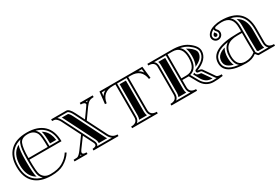

<svg xmlns="http://www.w3.org/2000/svg" viewBox="60 -1520 3540 2431"><g transform="rotate(-30 1830.0 -304.5)"><path d="M357.4 -13.2Q466.1 -13.2 531.5 -49.8Q605.7 -91.3 649.4 -160.2L669.7 -147.2Q623.5 -74.7 543.2 -28.8Q474.1 10.7 357.4 10.7Q198.2 10.7 113.8 -70.1Q29.3 -150.9 29.3 -304.7Q29.3 -458 114.7 -539.3Q199.5 -620.1 357.4 -620.1Q515.1 -620.1 600.1 -539.3Q685.5 -458 685.5 -304.7H216.8Q216.8 -126.5 234.4 -86.9Q267.1 -13.2 357.4 -13.2ZM216.8 -328.6H498Q498 -486.6 480.5 -524.7Q447.5 -596.2 357.4 -596.2Q268.1 -596.2 242.7 -536.4Q216.8 -475.1 216.8 -328.6ZM192.9 -328.6Q192.9 -480.2 220.7 -545.7Q226.6 -559.6 235.4 -571Q240.7 -577.9 246.1 -583.3Q176.8 -565.2 131.3 -522Q53.2 -447.8 53.2 -304.7Q53.2 -161.1 130.4 -87.4Q177.2 -42.5 250.2 -24.7Q226.6 -45.2 212.4 -77.1Q192.9 -121.3 192.9 -304.7ZM466.1 -584Q488.3 -564.5 502.2 -534.7Q522 -491.7 522 -328.6H661.1Q655 -454.1 583.5 -522Q537.1 -566.2 466.1 -584ZM168.9 -328.6V-304.7Q168.9 -127.4 188 -74.2Q165 -87.2 146.7 -104.7Q77.1 -171.4 77.1 -304.7Q77.1 -437.5 147.7 -504.6Q167.2 -523.2 191.9 -536.6Q168.9 -466.3 168.9 -328.6ZM528.1 -533.7Q549.6 -521.2 567.1 -504.6Q624.5 -450.2 635.3 -352.5H545.9Q544.4 -484.6 528.1 -533.7Z M1047.6 -97.4Q1058.6 -75.9 1058.6 -58.1Q1058.6 -37.8 1045.9 -23.9H1260.3Q1231 -44.2 1212.6 -80.6L994.4 -512Q977.3 -545.9 962.9 -563Q944.8 -584 932.1 -585.4H786.9Q812 -563.5 829.6 -528.8ZM816.9 -23.9Q812.3 -30.3 810.5 -38.1Q803 -30 795.7 -23.9ZM1202.6 -585.4Q1208.5 -578.6 1211.7 -570.1Q1220.9 -578.6 1230.2 -585.4ZM1233.9 -91.3Q1268.1 -23.9 1342.8 -23.9V0H977.5V-23.9Q1034.7 -26.1 1034.7 -58.1Q1034.7 -70.3 1026.4 -86.7L954.1 -229.5L849.4 -86.7Q832.8 -64.2 832.8 -49.8Q832.8 -23.9 885.7 -23.9H889.6V0H700.2V-23.9Q736.8 -23.9 752 -26.4Q780.5 -32.5 823.5 -91.3L942.1 -253.7L808.3 -518.1Q790.3 -553.5 763.9 -573.2Q747.6 -585.4 710 -585.4V-609.4H932.6Q973.1 -607.4 1015.9 -522.7L1080.6 -394.3L1172.1 -522.7Q1190.9 -549.1 1190.9 -551.5Q1190.9 -585.4 1127.9 -585.4V-609.4H1317.4V-585.4Q1280 -585.4 1254.2 -572.5Q1225.3 -555.9 1198.2 -518.1L1092.8 -370.4ZM1069.1 -108.4 851.1 -539.8Q845.2 -551.3 838.4 -561.5H929.7Q934.3 -559.6 944.8 -547.4Q957.3 -532.7 973.1 -501.2L1191.2 -69.6Q1197 -58.1 1204.1 -47.9H1081.8Q1082.5 -53 1082.5 -58.1Q1082.5 -81.8 1069.1 -108.4Z M1969.5 -585.4Q2004.9 -566.7 2027.6 -533.2L2021.5 -585.4ZM1799.3 -585.4H1659.7V-106Q1659.7 -51.5 1625.2 -23.9H1833.7Q1799.3 -51.5 1799.3 -106ZM1489.5 -585.4H1437.5L1431.4 -533.2Q1454.1 -566.7 1489.5 -585.4ZM1416 -609.4H2043L2062.5 -436L2038.6 -433.6Q2016.4 -585.4 1860.4 -585.4H1823.2V-106Q1823.2 -23.9 1917 -23.9V0H1542V-23.9Q1635.7 -23.9 1635.7 -106V-585.4H1598.6Q1442.6 -585.4 1420.4 -433.6L1396.5 -436ZM1775.4 -561.5V-106Q1775.4 -73.2 1786.4 -47.9H1672.6Q1683.6 -73.2 1683.6 -106V-561.5Z M2787.8 -15.1Q2782.7 -18.6 2779.1 -22.5L2773.9 -28.6L2666.7 -182.9Q2653.8 -192.6 2620.6 -194.1Q2611.8 -194.6 2605.7 -200Q2599.6 -205.3 2598.1 -214.1Q2596.7 -222.9 2600.7 -230Q2604.7 -237.1 2613 -240.2Q2695.1 -272.7 2733.5 -315.1Q2772 -357.4 2772 -409.7Q2772 -469.2 2683.3 -531.7Q2639.4 -562.7 2574 -575.7Q2580.6 -570.3 2586.9 -563.5Q2601.1 -548.3 2610.7 -528.6Q2620.4 -508.8 2626.3 -479.5Q2632.3 -450.2 2632.3 -414.6Q2632.3 -377.9 2626.6 -347.7Q2620.8 -317.4 2611.3 -296.6Q2601.8 -275.9 2588.1 -260Q2574.5 -244.1 2560.3 -234.9Q2546.4 -226.1 2529.3 -220.2Q2524.2 -218.5 2516.1 -216.1L2575.7 -109.9Q2602.8 -61.5 2641.7 -37.4Q2680.7 -13.2 2732.9 -13.2Q2760 -13.2 2787.8 -15.1ZM2373.5 -105.7V-585.2H2200.7Q2231.7 -560.5 2233.9 -514.2V-105.7Q2233.9 -51 2199.5 -23.7H2408Q2373.5 -51.3 2373.5 -105.7ZM2116.2 -609.1H2467.8Q2614.7 -609.1 2697 -551.3Q2795.9 -481.7 2795.9 -409.7Q2795.9 -286.9 2621.8 -218Q2666.3 -215.8 2684.6 -199L2793.5 -42.2Q2806.4 -23.7 2866.2 -23.7V0Q2798.1 10.7 2732.9 10.7Q2616 10.7 2554.9 -98.1L2491.9 -210.4H2397.5V-105.7Q2397.5 -23.7 2491.2 -23.7V0.2H2116.2V-23.7Q2210 -23.7 2210 -105.7V-513.7Q2206.5 -585.2 2116.2 -585.2ZM2397.5 -585.2V-234.4H2467.8Q2608.4 -234.4 2608.4 -414.6Q2608.4 -585.2 2467.8 -585.2ZM2551 -202.9Q2564 -207.8 2574 -215.3Q2574.5 -206.1 2578.4 -198Q2582.5 -189 2589.8 -182.1Q2608.2 -170.9 2619.4 -170.2Q2642.1 -168.5 2649.9 -165L2738.8 -37.1H2732.9Q2687.5 -37.1 2654.3 -57.6Q2620.6 -78.6 2596.7 -121.6ZM2635.5 -531.5Q2654.1 -522.9 2669.4 -512.2Q2748 -457 2748 -409.7Q2748 -366.7 2715.8 -331.1Q2686 -298.3 2625.2 -271.2Q2629.4 -278.6 2633.1 -286.6Q2643.8 -310.1 2650.1 -343.3Q2656.2 -375.7 2656.2 -414.6Q2656.2 -452.6 2649.9 -484.4Q2644 -511.5 2635.5 -531.5ZM2349.6 -105.7Q2349.6 -73 2360.6 -47.6H2246.8Q2257.8 -73 2257.8 -105.7V-514.9Q2256.6 -540.8 2247.8 -561.3H2349.6Z M3349.6 -349.1H3277.3Q3083 -349.1 3083 -167Q3083 -13.2 3209 -13.2Q3292.2 -13.2 3352.1 -62.5Q3349.6 -135.3 3349.6 -215.1ZM2974.9 -493.9Q2974.9 -519 2990 -540.5Q3022.7 -586.2 3090.8 -605.5Q3142.8 -620.1 3194.8 -620.1Q3537.1 -620.1 3537.1 -309.6V-106Q3537.1 -23.9 3630.9 -23.9V0H3396.5Q3384.8 0 3371.8 -19.5Q3358.9 -39.1 3354.2 -36.1Q3295.2 10.7 3209 10.7Q2895.5 10.7 2895.5 -167Q2895.5 -373 3296.9 -373H3349.6V-426.8Q3349.6 -596.2 3194.8 -596.2Q3153.3 -596.2 3111.8 -586.9Q3085.2 -581.1 3085.2 -567.1Q3085.2 -557.6 3097.7 -544.4Q3118.7 -523.9 3118.7 -493.7Q3118.7 -463.9 3097.7 -442.9Q3076.7 -421.9 3046.9 -421.9Q3017.1 -421.9 2996.1 -442.9Q2975.1 -463.9 2974.9 -493.9ZM2998.8 -493.9Q2998.8 -473.9 3012.9 -459.7Q3026.9 -445.8 3046.8 -445.8Q3066.7 -445.8 3080.7 -459.8Q3094.7 -473.9 3094.7 -493.7Q3094.7 -513.9 3080.6 -527.6Q3067.6 -541.3 3063.5 -553.7Q3063.2 -554.7 3062.9 -556.6Q3062.5 -558.6 3062.1 -561.8Q3061.8 -564.9 3061.3 -567.1V-569.1Q3028.1 -553 3009.5 -526.6Q2998.8 -511.5 2998.8 -493.9ZM3114.5 -18.1Q3107.4 -23.9 3100.6 -31.2Q3087.9 -44.9 3079 -63Q3070.1 -81.1 3064.6 -107.8Q3059.1 -134.5 3059.1 -167Q3059.1 -266.6 3113.8 -319.8Q3132.3 -337.6 3137.7 -338.6Q3082 -330.1 3043.5 -316.4Q3000 -300.8 2972.2 -278.1Q2944.3 -255.4 2931.9 -228Q2919.4 -200.7 2919.4 -167Q2919.4 -138.7 2929 -115.5Q2938.5 -92.3 2960 -73Q2981.4 -53.7 3014.6 -40.5Q3047.9 -27.8 3096.9 -20.5ZM3381.3 -46.9Q3385.3 -42.5 3391.8 -32.7Q3396.2 -26.1 3398.9 -23.9H3547.6Q3513.2 -51.5 3513.2 -106V-309.6Q3513.2 -352.3 3506.6 -388.4Q3500 -424.6 3485.1 -456.7Q3470.2 -488.8 3447.3 -513.3Q3424.3 -537.8 3390.6 -556Q3356.9 -574.2 3313.5 -584.2Q3373.5 -535.6 3373.5 -426.8V-215.1Q3373.5 -136 3376 -63.2L3376.5 -51.5ZM3022.7 -494.1Q3022.7 -504.2 3029.1 -512.7Q3036.6 -523.4 3047.4 -532.2Q3053.7 -521.5 3063.5 -511Q3070.8 -503.9 3070.8 -493.7Q3070.8 -483.6 3063.8 -476.7Q3056.9 -469.7 3046.9 -469.7Q3036.9 -469.7 3030 -476.8Q3022.7 -483.9 3022.7 -494.1ZM3067.1 -299.1Q3035.2 -245.8 3035.2 -167Q3035.2 -132.1 3041.3 -103Q3047.4 -73.2 3057.6 -52.5V-52.2Q3038.6 -56.9 3023.4 -63Q2994.1 -74.5 2975.8 -90.8Q2958.5 -106.4 2951.2 -124.5Q2943.4 -143.3 2943.4 -167Q2943.4 -195.6 2953.6 -218Q2963.9 -240.2 2987.3 -259.8Q3012 -280 3051.8 -293.9Q3059.1 -296.6 3067.1 -299.1ZM3410.4 -47.9Q3404.1 -56.9 3399.9 -61.8V-64.2Q3397.5 -136.5 3397.5 -215.1V-426.8Q3397.5 -490 3378.4 -535.4L3379.2 -534.9Q3409.4 -518.6 3429.8 -496.8Q3450.2 -475.1 3463.4 -446.5Q3477.1 -417.2 3482.9 -384.3Q3489.3 -350.3 3489.3 -309.6V-106Q3489.3 -73.2 3500.2 -47.9Z"/></g></svg>

Font: itsadzokeS01
Style: Regular
Weight: 600
Width: 6
Version: Version 0.46